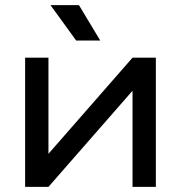

<svg xmlns="http://www.w3.org/2000/svg" viewBox="-20 -729 706 749"><path d="M497 0H588V-504H497L169 -129V-504H78V0H169L497 -375ZM177 -709 277 -571H371L288 -709Z"/></svg>

Font: Hibana 45 SubMedium
Style: Regular
Weight: 500
Width: 6
Designer: pygmalion
Foundry: ybstudio
Version: Version 2021.007;FEAKit 1.0